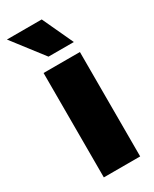

<svg xmlns="http://www.w3.org/2000/svg" viewBox="-200 -707 607 755"><g transform="rotate(-30 103.5 -330.0)"><path d="M199 0H34V-474H199ZM83 -520 -25 -660H133L198 -520Z"/></g></svg>

Font: Passion One
Style: Regular
Weight: 400
Designer: Alejandro Lo Celso
Foundry: Fontstage
Version: Version 1.001